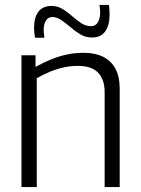

<svg xmlns="http://www.w3.org/2000/svg" viewBox="-20 -758 572 778"><path d="M67 0V-534H124V-487Q157 -505 187.5 -517.5Q218 -530 250.5 -537Q283 -544 319 -544Q366 -544 398.5 -527.5Q431 -511 448 -479Q465 -447 465 -400V0H404V-385Q404 -436 377.5 -463.5Q351 -491 296 -491Q266 -491 238.5 -485Q211 -479 184 -468Q157 -457 129 -441V0ZM122 -605Q120 -615 119 -625.5Q118 -636 118 -645Q118 -688 136 -711Q154 -734 189 -734Q213 -734 233.5 -721.5Q254 -709 272.5 -692.5Q291 -676 309.5 -664Q328 -652 349 -652Q362 -652 370 -659.5Q378 -667 382 -680Q386 -693 386 -707Q386 -714 385 -722.5Q384 -731 383 -738H421Q423 -727 423.5 -717Q424 -707 424 -697Q424 -656 406.5 -631Q389 -606 352 -606Q327 -606 306 -618.5Q285 -631 266 -647.5Q247 -664 228.5 -676.5Q210 -689 192 -689Q175 -689 166 -674.5Q157 -660 157 -637Q157 -629 158 -620Q159 -611 160 -605Z"/></svg>

Font: Georama ExtraCondensed Thin Light
Style: Regular
Weight: 300
Version: Version 1.001